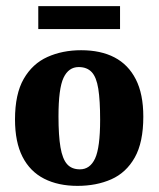

<svg xmlns="http://www.w3.org/2000/svg" viewBox="-20 -597 518 627"><path d="M307 -206Q307 -269 301 -307Q295 -345 279.5 -361.5Q264 -378 237 -378Q204 -378 187.5 -343Q171 -308 171 -217Q171 -154 177.5 -116Q184 -78 199 -61Q214 -44 241 -44Q274 -44 290.5 -79.5Q307 -115 307 -206ZM29 -207Q29 -290 57.5 -339.5Q86 -389 135 -411Q184 -433 245 -433Q309 -433 354 -409.5Q399 -386 423.5 -338Q448 -290 448 -216Q448 -132 420 -82.5Q392 -33 343.5 -11.5Q295 10 233 10Q170 10 124 -13.5Q78 -37 53.5 -85Q29 -133 29 -207ZM105 -577H372V-502H105Z"/></svg>

Font: Rasa
Style: Bold
Weight: 700
Designer: Anna Giedrys (Yrsa+Rasa design), David Brezina (Yrsa art-direction, Rasa art-direction, design)
Foundry: Rosetta Type Foundry
Version: Version 2.004